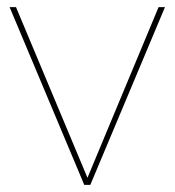

<svg xmlns="http://www.w3.org/2000/svg" viewBox="-20 -520 491 540"><path d="M426 -500H444L234 0H217L7 -500H25L226 -20Z"/></svg>

Font: Prodigy Sans Thin
Style: Regular
Weight: 100
Designer: Wei Huang
Foundry: Wei Huang
Version: Version 1.003; ttfautohint (v1.8.3)